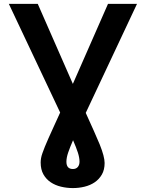

<svg xmlns="http://www.w3.org/2000/svg" viewBox="-20 -747 747 983"><path d="M25.2 -727.3H173.3L353 -317.5L533 -727.3H681.5L419 -169Q442.5 -117.2 460.2 -77.6Q478 -38 490.4 -7.8Q515.6 55 515.6 87.4Q515.6 122.2 501.6 146.5Q487.6 170.8 464.8 186.3Q442.1 201.7 413 208.8Q383.9 215.9 353.3 215.9Q322.1 215.9 292.4 208.8Q262.8 201.7 239.5 186.1Q216.3 170.5 202.2 145.6Q188.2 120.7 188.2 85.2Q188.2 74.6 190.3 62.3Q192.5 50.1 197.4 36.6Q202.1 23.4 209.5 4.6Q217 -14.2 228.3 -39.4Q239.3 -63.9 254.1 -96.4Q268.8 -128.9 288 -170.8ZM320 81Q320 118.3 353.3 118.3Q369.3 118.3 378.2 108Q387.1 97.7 387.1 80.6Q387.1 60.4 378.6 33.9Q370 7.5 354 -29.1Q338.1 7.5 329 34.1Q320 60.7 320 81Z"/></svg>

Font: Inter P Semi Bold
Style: Regular
Weight: 600
Designer: Rasmus Andersson
Foundry: rsms
Version: Version 3.018;git-588b23468